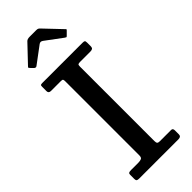

<svg xmlns="http://www.w3.org/2000/svg" viewBox="-311 -1019 1058 1058"><g transform="rotate(-45 218.0 -490.0)"><path d="M270 -666V-87Q270 -74 274.2 -69.5Q278.5 -65 290 -65H378.5Q391.5 -65 391.5 -48.5V-17.5Q391.5 0 370.5 0H64.5Q53 0 48.5 -3.5Q44 -7 44 -17.5V-49.5Q44 -58.5 48.5 -61.8Q53 -65 67.5 -65H123Q136 -65 145.8 -68.8Q155.5 -72.5 155.5 -89.5V-667Q155.5 -677.5 153.2 -681.2Q151 -685 139.5 -685H62.5Q44 -685 44 -701.5V-735Q44 -745.5 47.2 -747.8Q50.5 -750 60.5 -750H372Q384.5 -750 388 -747Q391.5 -744 391.5 -731.5V-707Q391.5 -693 385.8 -689Q380 -685 369.5 -685H290Q277 -685 273.5 -682Q270 -679 270 -666ZM84.5 -841.5 70 -856.5Q64.5 -862.5 64.5 -864.5Q64.5 -866.5 70 -872L164 -971Q172 -979.5 190.5 -979.5H240Q250 -979.5 254.2 -977.5Q258.5 -975.5 263 -971L359 -870Q363 -866.5 363 -864.8Q363 -863 359 -859L339.5 -839.5Q334 -834 332 -834.2Q330 -834.5 323.5 -839L226 -911.5Q213 -921 201 -912L102.5 -838.5Q94 -832 84.5 -841.5Z"/></g></svg>

Font: Besley Medium
Style: Regular
Weight: 500
Designer: Owen Earl
Foundry: indestructible type*
Version: Version 2.001; ttfautohint (v1.8.3)